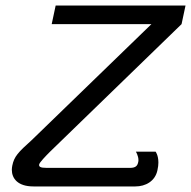

<svg xmlns="http://www.w3.org/2000/svg" viewBox="-20 -670 687 690"><path d="M180 -650 165.8 -583.3H524.2L94.2 -166.7C45 -122.5 30.8 -107.5 24.2 -75C23.3 -70 22.5 -65 22.5 -60C22.5 -28.3 44.2 0 100 0H466.7C502.5 0 537.5 -18.3 545.8 -58.3C548.3 -69.2 549.2 -78.3 549.2 -85.8C549.2 -112.5 539.2 -125 539.2 -125H468.3C468.3 -125 477.5 -110 477.5 -95C477.5 -92.5 477.5 -90 476.7 -87.5C474.2 -75 468.3 -66.7 447.5 -66.7H147.5C125 -66.7 119.2 -70.8 120.8 -79.2C122.5 -86.7 143.3 -108.3 160 -125L632.5 -583.3L646.7 -650Z"/></svg>

Font: BoonHome
Style: Book Oblique
Weight: 400
Italic angle: -12°
Designer: Sungsit Sawaiwan
Foundry: Sungsit Sawaiwan
Version: Version 0.2